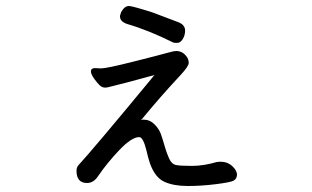

<svg xmlns="http://www.w3.org/2000/svg" viewBox="-20 -568 1040 640"><path d="M606 52Q559 52 528 38Q497 24 480 -23Q473 -44 468 -67Q457 -111 444 -111Q419 -111 378 -68Q337 -25 307 19Q292 42 270 42Q235 42 235 1Q235 -10 242 -18Q286 -65 495 -318Q480 -314 440 -303Q400 -292 375 -286Q350 -280 343.5 -278Q337 -276 330 -276Q321 -276 313 -283Q305 -290 294 -305.5Q283 -321 283 -330Q283 -341 297 -341L317 -340Q335 -340 424.5 -362.5Q514 -385 546 -394Q560 -398 567 -398Q591 -398 605 -375Q609 -367 609 -358Q609 -347 582 -318Q513 -244 454 -172Q450 -171 450 -170Q450 -169 461 -169Q479 -169 494.5 -154Q510 -139 516.5 -120.5Q523 -102 529 -80.5Q535 -59 543.5 -40Q552 -21 566.5 -18Q581 -15 620 -15Q658 -15 703 -28L714 -29Q738 -29 754 -14.5Q770 0 770 15Q769 29 758 34.5Q747 40 699 46Q651 52 606 52ZM571 -425Q562 -425 558 -426Q476 -467 404 -488Q380 -496 380 -513Q380 -517 381.5 -520.5Q383 -524 384 -528Q395 -548 410 -548Q421 -548 490 -526L577 -493Q597 -484 597 -466Q597 -450 589 -437.5Q581 -425 571 -425Z"/></svg>

Font: LXGW WenKai Medium
Style: Regular
Weight: 500
Designer: LXGW / Fontworks Inc.
Foundry: LXGW / Fontworks Inc.
Version: Version 1.501; October 10, 2024